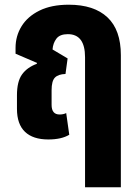

<svg xmlns="http://www.w3.org/2000/svg" viewBox="-20 -582 592 815"><path d="M185 10Q120 10 86 -22.5Q52 -55 52 -120V-178Q52 -236 73.5 -266Q95 -296 136 -311L137 -315L46 -354V-379Q46 -429 71.5 -470.5Q97 -512 147.5 -537Q198 -562 272 -562Q379 -562 436 -508.5Q493 -455 493 -348V213H341V-339Q341 -437 268 -437Q234 -437 219.5 -418Q205 -399 203 -372L267 -334L258 -268Q227 -267 213 -252.5Q199 -238 199 -199V-137Q199 -96 233 -96Q249 -96 261 -102L274 -10Q241 10 185 10Z"/></svg>

Font: Noto Sans Thai Cond ExtBd
Style: Regular
Weight: 800
Width: 3
Designer: Monotype Design Team
Foundry: Monotype Imaging Inc.
Version: Version 2.002; ttfautohint (v1.8.4.7-5d5b)